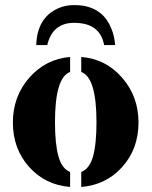

<svg xmlns="http://www.w3.org/2000/svg" viewBox="-20 -723 592 750"><path d="M253.9 -441.9Q194.8 -420.4 194.8 -246.1Q194.8 -160.2 208.3 -112.1Q221.7 -64 253.9 -51.3V7.3Q156.7 -0.5 93.8 -70.8Q30.3 -141.6 30.3 -244.6Q30.3 -345.7 93.8 -418.9Q158.7 -492.7 253.9 -500.5ZM356.9 -246.1Q356.9 -420.4 297.4 -441.9V-500.5Q394 -492.7 457.5 -418.9Q521 -345.7 521 -244.6Q521 -141.6 457.5 -70.8Q394.5 -0.5 297.4 7.3V-51.3Q329.6 -63.5 343.3 -111.6Q356.9 -159.7 356.9 -246.1ZM269.5 -633.8Q185.1 -633.8 164.6 -546.9H121.6Q125 -653.8 207 -690.4Q234.9 -703.1 269.3 -703.1Q303.7 -703.1 327.4 -695.3Q351.1 -687.5 368.2 -674.8Q385.3 -662.1 396.7 -645.5Q408.2 -628.9 415 -611.3Q427.2 -582.5 429.7 -546.9H386.7Q371.1 -633.8 269.5 -633.8Z"/></svg>

Font: Stardos Stencil
Style: Bold
Weight: 700
Designer: vernon adams
Foundry: vernon adams
Version: Version 1.000